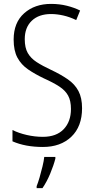

<svg xmlns="http://www.w3.org/2000/svg" viewBox="-20 -744 485 985"><path d="M401 -189Q401 -95 346 -42.5Q291 10 200 10Q110 10 44 -19V-77Q76 -61 117.5 -51.5Q159 -42 200 -42Q269 -42 306.5 -81Q344 -120 344 -185Q344 -227 329.5 -253.5Q315 -280 284.5 -300Q254 -320 205 -342Q159 -364 124 -388Q89 -412 69.5 -448Q50 -484 50 -541Q50 -628 104 -676Q158 -724 242 -724Q285 -724 323 -714.5Q361 -705 391 -690L371 -641Q338 -657 305 -664.5Q272 -672 242 -672Q179 -672 143 -637.5Q107 -603 107 -543Q107 -499 122.5 -472Q138 -445 168 -425.5Q198 -406 241 -386Q292 -362 328 -337Q364 -312 382.5 -277Q401 -242 401 -189ZM264 70Q255 105 237.5 147Q220 189 198 221H168V211Q175 194 183 166.5Q191 139 198 110Q205 81 207 61H264Z"/></svg>

Font: Noto Sans Sinhala Condensed Light
Style: Regular
Weight: 300
Width: 3
Designer: Jelle Bosma - Monotype Design Team
Foundry: Monotype Imaging Inc.
Version: Version 2.006; ttfautohint (v1.8.4.7-5d5b)